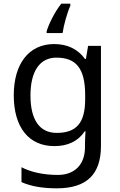

<svg xmlns="http://www.w3.org/2000/svg" viewBox="-20 -786 655 1046"><path d="M363 -754V-766H314C278 -722 244 -651 234 -615V-606H321C327 -649 347 -720 363 -754ZM275 -546C137 -546 55 -438 55 -267C55 -92 137 10 276 10C349 10 405 -16 442 -71H446C445 -59 443 -21 443 -5V16C443 110 387 167 295 167C218 167 148 152 97 125V206C148 229 212 240 290 240C454 240 530 162 530 9V-536H460L448 -465H443C403 -520 345 -546 275 -546ZM287 -472C395 -472 444 -413 444 -267V-246C444 -117 397 -62 289 -62C195 -62 146 -134 146 -266C146 -398 197 -472 287 -472Z"/></svg>

Font: Noto Sans Runic
Style: Regular
Weight: 400
Designer: Monotype Design Team
Foundry: Monotype Imaging Inc.
Version: Version 2.002